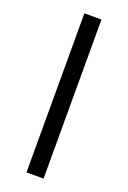

<svg xmlns="http://www.w3.org/2000/svg" viewBox="-142 -776 550 825"><g transform="rotate(20 133.0 -363.5)"><path d="M171.9 -727.3H93.8V0H171.9Z"/></g></svg>

Font: Magic Ui Pro
Style: Regular
Weight: 400
Designer: Stefan Endress, Andreas Faust
Version: Version 1.000;FEAKit 1.0